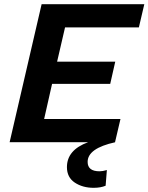

<svg xmlns="http://www.w3.org/2000/svg" viewBox="-20 -680 710 918"><path d="M644 -549H291L253 -385H531L507 -279H229L191 -111H556L530 0H531Q399 29 399 94Q399 139 456 139Q471 139 491 133L485 208Q461 218 428 218Q375 218 337.5 193Q300 168 300 119Q300 37 401 0H26L179 -660H670Z"/></svg>

Font: Elaine Sans SemiBold
Style: Italic
Weight: 600
Italic angle: -13°
Designer: Wei Huang
Foundry: Wei Huang
Version: Version 2.001;December 24, 2019;FontCreator 12.0.0.2547 64-b